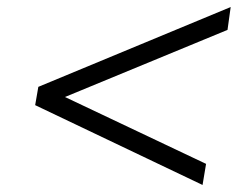

<svg xmlns="http://www.w3.org/2000/svg" viewBox="-20 -557 711 546"><path d="M556 -31 80 -258 89 -310 636 -537 627 -472 162 -280 163 -282 566 -91Z"/></svg>

Font: Nunito Sans 7pt SemiExpanded Light
Style: Italic
Weight: 300
Width: 6
Italic angle: -9°
Designer: Vernon Adams
Foundry: Vernon Adams
Version: Version 3.101;gftools[0.9.27]